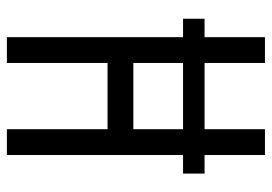

<svg xmlns="http://www.w3.org/2000/svg" viewBox="-136 -654 790 558"><g transform="rotate(90 259.0 -375.0)"><path d="M88 0V-512H34.5V-574.5H88V-750H163V-574.5H355.5V-750H430.5V-574.5H484.5V-512H430.5V0H355.5V-292.5H163V0ZM163 -367.5H355.5V-512H163Z"/></g></svg>

Font: Mohave
Style: Regular
Weight: 400
Designer: Gumpita Rahayu
Foundry: Tokotype
Version: Version 2.003; ttfautohint (v1.8.3)